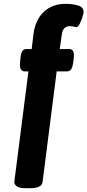

<svg xmlns="http://www.w3.org/2000/svg" viewBox="-20 -780 458 1006"><path d="M112 206Q82 206 68 196Q54 186 55 173L129 -406H109Q97 -406 90 -416Q83 -426 85 -451L87 -473Q90 -503 97.5 -513Q105 -523 118 -523H146L155 -598Q164 -675 209 -717.5Q254 -760 324 -760Q359 -760 388.5 -751.5Q418 -743 418 -716Q418 -710 412 -691Q406 -672 397.5 -655Q389 -638 379 -638Q373 -638 367 -640.5Q361 -643 346 -643Q310 -643 304 -600L293 -523H345Q355 -523 362.5 -513Q370 -503 366 -471L364 -455Q360 -426 352 -416Q344 -406 332 -406H277L203 174Q198 206 140 206Z"/></svg>

Font: Asap
Style: Bold Italic
Weight: 700
Italic angle: -6°
Designer: Pablo Cosgaya
Foundry: Omnibus-Type
Version: Version 3.001; ttfautohint (v1.8.3)